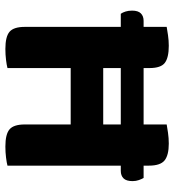

<svg xmlns="http://www.w3.org/2000/svg" viewBox="14 -670 663 732"><g transform="rotate(90 346.0 -304.5)"><path d="M240 -1Q229 2 209 4.5Q189 7 167 7Q120 7 101.5 -9Q83 -25 83 -67V-433H33Q28 -440 24.5 -451Q21 -462 21 -476Q21 -499 31.5 -509.5Q42 -520 60 -520H83V-608Q94 -610 114.5 -613Q135 -616 155 -616Q200 -616 220 -601Q240 -586 240 -542V-520H455V-608Q466 -610 486.5 -613Q507 -616 528 -616Q572 -616 592 -600Q612 -584 612 -540V-520H659Q663 -513 667 -502Q671 -491 671 -478Q671 -454 660.5 -443.5Q650 -433 632 -433H612V-1Q601 2 581 4.5Q561 7 539 7Q492 7 473.5 -9Q455 -25 455 -67V-242H240ZM455 -366V-433H240V-366Z"/></g></svg>

Font: Baloo Thambi 2
Style: Bold
Weight: 700
Designer: Aadarsh Rajan and Ek Type
Foundry: Ek Type
Version: Version 1.640;hotconv 1.0.111;makeotfexe 2.5.65597; ttfautoh